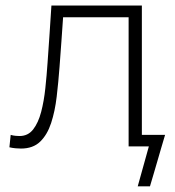

<svg xmlns="http://www.w3.org/2000/svg" viewBox="-20 -514 616 674"><path d="M53.5 7.5Q45.5 7.5 34.2 6.5Q23 5.5 13 3L17.5 -40.5Q26 -38 34.8 -37.2Q43.5 -36.5 48.5 -36.5Q78.5 -36.5 96.5 -59.8Q114.5 -83 124.5 -121.2Q134.5 -159.5 139.2 -204.8Q144 -250 147 -294.5Q150.5 -344.5 154 -395.2Q157.5 -446 160.5 -494.5H478V-40.5H559.5Q552.5 -17 545.8 5.8Q539 28.5 532.5 51.5Q526 73.5 519.5 96Q513 118 506.5 140H463.5L502.5 0H431.5V-453.5H201.5Q198.5 -411 195.5 -367.5Q192.5 -324 189 -279Q185 -225.5 179 -174.5Q173 -123.5 159.5 -82.2Q146 -41 121 -16.8Q96 7.5 53.5 7.5Z"/></svg>

Font: Heraclito ExtraLight
Style: Regular
Weight: 200
Designer: Kostas Bartsokas (font) & Cristiano Sobral (main changes)
Foundry: Kostas Bartsokas (font) & Cristiano Sobral (main changes)
Version: Version 1.00;July 8, 2020;FontCreator 13.0.0.2655 64-bit